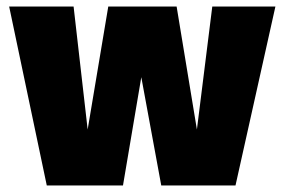

<svg xmlns="http://www.w3.org/2000/svg" viewBox="-20 -567 870 587"><path d="M123 0 8 -547H205L248 -171L311 -547H520L582 -171L629 -547H822L700 0H473L412 -331L356 0Z"/></svg>

Font: Georama ExtraBold
Style: Regular
Weight: 800
Designer: Jean-Baptiste Levee
Foundry: Production Type
Version: Version 1.001